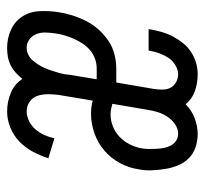

<svg xmlns="http://www.w3.org/2000/svg" viewBox="-38 -530 576 540"><g transform="rotate(90 250.0 -260.0)"><path d="M115 8Q88 8 64.5 -2.5Q41 -13 27 -34Q13 -55 11.5 -81.5Q10 -108 14 -135Q17 -155 23 -174.5Q29 -194 38.5 -213Q48 -232 62.5 -248.5Q77 -265 95 -277Q113 -289 133 -294Q153 -299 172 -299H212L230 -404Q232 -416 232 -428.5Q232 -441 227 -451Q222 -461 211.5 -467Q201 -473 189 -473Q176 -473 163 -465Q150 -457 142.5 -445.5Q135 -434 130 -420.5Q125 -407 123 -394L122 -390H62L63 -397Q66 -413 70.5 -428.5Q75 -444 83 -459Q91 -474 101.5 -487Q112 -500 126.5 -509.5Q141 -519 157 -523.5Q173 -528 189 -528Q214 -528 236.5 -520Q259 -512 273 -494Q290 -511 312.5 -519.5Q335 -528 357 -528Q376 -528 394 -522Q412 -516 425 -503Q438 -490 445 -473Q452 -456 455 -437.5Q458 -419 459 -399.5Q460 -380 456 -361Q452 -334 438.5 -309Q425 -284 403.5 -265.5Q382 -247 354.5 -237.5Q327 -228 301 -228Q291 -228 281.5 -229Q272 -230 263 -233L247 -137Q245 -122 245 -106.5Q245 -91 249.5 -77.5Q254 -64 266 -55.5Q278 -47 293 -47Q307 -47 321 -54Q335 -61 344.5 -72.5Q354 -84 360 -97.5Q366 -111 369 -125L425 -108Q418 -86 407 -65Q396 -44 378.5 -27Q361 -10 338.5 -1Q316 8 294 8Q266 8 241 -2.5Q216 -13 202 -35Q194 -25 184 -16Q174 -7 162.5 -1.5Q151 4 139 6Q127 8 115 8ZM302 -283Q319 -283 335.5 -289.5Q352 -296 365 -308.5Q378 -321 386 -337Q394 -353 397 -369Q399 -380 399 -391Q399 -402 398.5 -412.5Q398 -423 396 -433.5Q394 -444 389 -453Q384 -462 375.5 -467.5Q367 -473 356 -473Q342 -473 329 -464Q316 -455 308 -442.5Q300 -430 295.5 -416Q291 -402 289 -388L272 -288Q279 -286 286.5 -284.5Q294 -283 302 -283ZM114 -47Q124 -47 133.5 -51.5Q143 -56 149.5 -63.5Q156 -71 161.5 -79.5Q167 -88 171 -97Q175 -106 178 -115.5Q181 -125 184 -134.5Q187 -144 188.5 -153Q190 -162 191 -172L203 -244H173Q159 -244 146 -239.5Q133 -235 122 -226Q111 -217 103 -205Q95 -193 89.5 -180.5Q84 -168 80 -155Q76 -142 74 -128Q72 -115 71.5 -101Q71 -87 75.5 -75Q80 -63 90.5 -55Q101 -47 114 -47Z"/></g></svg>

Font: Iosevka SS18 Light
Style: Italic
Weight: 300
Italic angle: -9°
Monospace: yes
Designer: Belleve Invis
Foundry: Belleve Invis
Version: Version 25.1.1; ttfautohint (v1.8.4)